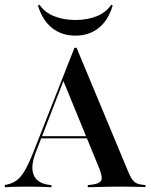

<svg xmlns="http://www.w3.org/2000/svg" viewBox="-30 -781 632 801"><path d="M121 -150Q96 -87.9 110.1 -52Q124.2 -16.1 175.8 -9.7L184.7 -8.9V0Q154.8 -1.6 125 -2Q95.2 -2.4 71 -2.4Q45.2 -2.4 26.2 -1.6Q7.3 -0.8 -9.7 0V-8.9L0 -11.3Q22.6 -16.1 39.9 -29Q57.3 -41.9 73.4 -69.4Q89.5 -96.8 108.1 -143.5L280.6 -581.5H289.5L504 -66.9Q512.1 -46.8 519.8 -35.1Q527.4 -23.4 537.5 -17.7Q547.6 -12.1 562.9 -10.5L576.6 -8.9L577.4 -0.8Q566.1 -0.8 551.2 -1.2Q536.3 -1.6 518.5 -2Q500.8 -2.4 480.6 -2.4H471.8H469.4Q447.6 -2.4 427.8 -2Q408.1 -1.6 391.1 -1.2Q374.2 -0.8 360.5 -0.4Q346.8 0 336.3 0V-8.9L352.4 -10.5Q384.7 -14.5 391.9 -27.4Q399.2 -40.3 383.9 -79L232.3 -448.4L243.5 -466.1ZM135.5 -204 138.7 -212.9H378.2L381.5 -204ZM284.7 -632.3Q228.2 -632.3 187.9 -663.7Q147.6 -695.2 128.2 -758.1L134.7 -761.3Q156.5 -729 196 -713.3Q235.5 -697.6 284.7 -697.6Q333.9 -697.6 373.4 -713.3Q412.9 -729 433.9 -761.3L440.3 -758.1Q421 -695.2 381 -663.7Q341.1 -632.3 284.7 -632.3Z"/></svg>

Font: Playfair 144pt SemiCondensed SemiBold
Style: Regular
Weight: 600
Width: 4
Designer: Claus Eggers Sørensen
Foundry: Claus Eggers Sørensen
Version: Version 2.203